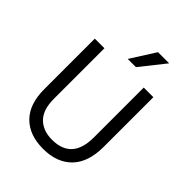

<svg xmlns="http://www.w3.org/2000/svg" viewBox="-249 -1009 1143 1143"><g transform="rotate(45 322.5 -437.5)"><path d="M369 -727H300L399 -883H493ZM569 -256Q569 -126 503.5 -59Q438 8 322 8Q206 8 141 -57.5Q76 -123 76 -248V-674H157V-249Q157 -156 201.5 -112Q246 -68 321 -68Q488 -68 488 -254V-674H569Z"/></g></svg>

Font: Hind Jalandhar
Style: Regular
Weight: 400
Designer: Namrata Goyal
Foundry: Indian Type Foundry
Version: Version 0.702;PS 1.0;hotconv 1.0.81;makeotf.lib2.5.63406